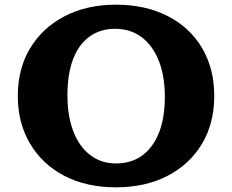

<svg xmlns="http://www.w3.org/2000/svg" viewBox="-20 -786 992 820"><path d="M475 14Q350 14 256 -34.5Q162 -83 109 -171.5Q56 -260 56 -376Q56 -493 109 -580.5Q162 -668 256.5 -717Q351 -766 475 -766Q601 -766 696 -717.5Q791 -669 843 -581Q895 -493 895 -377Q895 -259 842.5 -171.5Q790 -84 695.5 -35Q601 14 475 14ZM475 -88Q541 -88 587.5 -122Q634 -156 659 -219.5Q684 -283 684 -372Q684 -462 658 -527Q632 -592 584.5 -627.5Q537 -663 472 -663Q408 -663 362 -629.5Q316 -596 292 -533Q268 -470 268 -380Q268 -291 293 -225.5Q318 -160 365 -124Q412 -88 475 -88Z"/></svg>

Font: Hahmlet ExtraBold
Style: Regular
Weight: 800
Designer: Minjoo Ham & Mark Frömberg
Foundry: hypertype
Version: Version 1.002